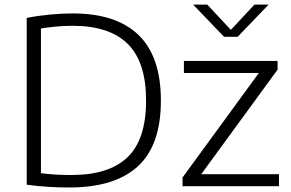

<svg xmlns="http://www.w3.org/2000/svg" viewBox="-20 -805 1256 830"><path d="M280 5.5Q234.5 5.5 191.8 3Q149 0.5 95.5 -6.5V-727.5Q143 -737 195.2 -742Q247.5 -747 294.5 -747Q482 -747 578.8 -653.8Q675.5 -560.5 675.5 -370Q675.5 -177 575.8 -85.8Q476 5.5 280 5.5ZM290 -48.5Q451 -48.5 531.2 -125.2Q611.5 -202 611.5 -370Q611.5 -537 532.2 -615.2Q453 -693.5 294 -693.5Q261.5 -693.5 227.2 -690.5Q193 -687.5 157 -682V-56.5Q185.5 -52.5 217 -50.5Q248.5 -48.5 290 -48.5ZM769 0V-37.5L1099 -489.5H775V-541.5H1180V-504L850 -52H1186V0ZM948.5 -646 815 -785H876L978 -676L1080 -785H1141L1007.5 -646Z"/></svg>

Font: Encode Sans SemiExpanded SemiExpanded Light
Style: Regular
Weight: 300
Width: 6
Designer: Multiple Designers
Foundry: Impallari Type
Version: Version 3.000; ttfautohint (v1.8.3) -l 8 -r 50 -G 200 -x 14 